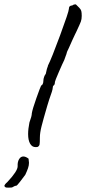

<svg xmlns="http://www.w3.org/2000/svg" viewBox="-43 -674 395 881"><path d="M120 1Q104 1 95 -15Q86 -31 86 -59Q86 -82 92 -112Q103 -141 103 -154Q106 -173 123.5 -222.5Q141 -272 146 -282Q150 -282 153 -288.5Q156 -295 156 -303Q156 -312 159.5 -321.5Q163 -331 167 -335Q167 -338 169.5 -346Q172 -354 172 -357Q172 -359 174.5 -364.5Q177 -370 177 -373Q193 -404 233 -512.5Q273 -621 273 -633Q273 -649 289 -649Q294 -654 305 -654L321 -638Q328 -631 330 -623.5Q332 -616 332 -601Q332 -586 328 -575Q324 -564 308 -530Q305 -523 300 -513.5Q295 -504 289 -490Q287 -485 273 -454Q263 -434 263 -431Q263 -428 259 -418.5Q255 -409 252 -399Q244 -383 226.5 -342.5Q209 -302 209 -298Q209 -287 204 -282Q201 -282 200 -277.5Q199 -273 199 -271Q199 -261 183 -218L174 -189Q155 -124 147.5 -94Q140 -64 140 -43Q140 -18 138.5 -11Q137 -4 130 0Q127 1 120 1ZM-23 180Q-23 173 -9 161Q39 110 38 88Q37 69 44.5 56.5Q52 44 64 44Q75 44 88 54Q90 68 90 73Q90 85 85.5 98Q81 111 73 128Q65 139 50 158.5Q35 178 32 178Q26 178 18 183Q14 186 9.5 186.5Q5 187 -4 187Q-14 187 -16.5 186Q-19 185 -23 180Z"/></svg>

Font: Caveat
Style: Regular
Weight: 400
Designer: Pablo Impallari
Foundry: Pablo Impallari
Version: Version 1.500; ttfautohint (v1.6)